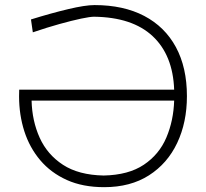

<svg xmlns="http://www.w3.org/2000/svg" viewBox="-20 -746 832 775"><path d="M400.5 9.5Q314 9.5 249.8 -19.5Q185.5 -48.5 142.5 -99.2Q99.5 -150 78.2 -216.2Q57 -282.5 57 -357L57.5 -384H683Q678 -523.5 596.2 -600Q514.5 -676.5 359.5 -678.5Q344 -678.5 307.2 -670.8Q270.5 -663 220 -649Q169.5 -635 112.5 -615.5L105 -667.5Q187 -693 255.5 -709.2Q324 -725.5 361.5 -725.5Q478.5 -725.5 562 -681.8Q645.5 -638 690 -555.8Q734.5 -473.5 734.5 -358Q734.5 -252 695.2 -169Q656 -86 581.2 -38.2Q506.5 9.5 400.5 9.5ZM398.5 -37.5Q498.5 -39.5 560.5 -81Q622.5 -122.5 651.5 -190.8Q680.5 -259 683 -340H107.5Q109.5 -258 140.2 -190Q171 -122 234.2 -80.8Q297.5 -39.5 398.5 -37.5Z"/></svg>

Font: Commissioner Loud ExtraLight
Style: Regular
Weight: 200
Designer: Kostas Bartsokas
Foundry: Kostas Bartsokas
Version: Version 1.000; ttfautohint (v1.8.3)